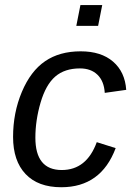

<svg xmlns="http://www.w3.org/2000/svg" viewBox="-20 -745 540 774"><path d="M229 -59.6Q329.1 -59.6 370.1 -171.9L446.3 -147.9Q387.2 9.8 227.1 9.8Q133.3 9.8 83 -43.5Q32.7 -96.7 32.7 -192.9Q32.7 -290.5 68.1 -374.5Q103.5 -458.5 161.9 -498.3Q220.2 -538.1 305.2 -538.1Q387.7 -538.1 435.8 -496.6Q483.9 -455.1 488.8 -382.8L402.3 -370.6Q399.4 -418 373 -443.6Q346.7 -469.2 302.2 -469.2Q240.7 -469.2 202.6 -436.3Q164.6 -403.3 143.6 -331.5Q122.6 -259.8 122.6 -189.9Q122.6 -59.6 229 -59.6ZM287.6 -640.6 304.2 -724.6H392.1L375.5 -640.6Z"/></svg>

Font: Liberation Sans
Style: Italic
Weight: 400
Italic angle: -12°
Designer: Steve Matteson
Foundry: Ascender Corporation
Version: Version 2.1.5